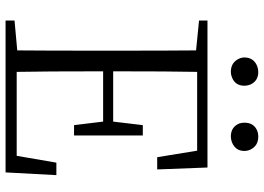

<svg xmlns="http://www.w3.org/2000/svg" viewBox="-149 -799 948 690"><g transform="rotate(90 325.0 -454.0)"><path d="M470.7 -809.6Q436.5 -809.6 423.8 -839.8Q420.9 -848.6 420.9 -858.4Q420.9 -893.6 452.1 -905.3Q460.9 -908.2 470.7 -908.2Q503.9 -908.2 517.6 -879.9Q522.5 -869.1 522.5 -858.4Q522.5 -826.2 491.2 -813.5Q480.5 -809.6 470.7 -809.6ZM238.3 -809.6Q205.1 -809.6 191.4 -837.9Q186.5 -847.7 186.5 -858.4Q186.5 -891.6 217.8 -904.3Q228.5 -908.2 238.3 -908.2Q271.5 -908.2 284.2 -878.9Q288.1 -869.1 288.1 -858.4Q288.1 -825.2 257.8 -813.5Q248 -809.6 238.3 -809.6ZM564.5 -182.6H609.4L599.6 0H53.7V-32.2L161.1 -42Q162.1 -138.7 162.1 -335V-390.6Q162.1 -587.9 161.1 -684.6L53.7 -695.3V-725.6H582L588.9 -544.9H544.9L521.5 -688.5H238.3Q236.3 -591.8 236.3 -386.7H417L429.7 -493.2H466.8V-246.1H429.7L417 -350.6H236.3Q236.3 -136.7 238.3 -40H540Z"/></g></svg>

Font: GenYoMin JP Light
Style: Regular
Weight: 300
Version: Version 1.001;PS 1;hotconv 16.6.51;makeotf.lib2.5.65220 DEVE